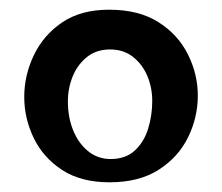

<svg xmlns="http://www.w3.org/2000/svg" viewBox="-20 -779 458 396"><path d="M206 -403Q147 -403 108 -428.5Q69 -454 49.5 -494.5Q30 -535 30 -579Q30 -624 50 -665.5Q70 -707 108.5 -733Q147 -759 205 -759Q266 -759 306.5 -733.5Q347 -708 367.5 -667Q388 -626 388 -582Q388 -537 368 -496Q348 -455 307.5 -429Q267 -403 206 -403ZM208 -451Q239 -451 258 -468.5Q277 -486 285.5 -513.5Q294 -541 294 -571Q294 -598 284 -622Q274 -646 254.5 -661.5Q235 -677 207 -677Q179 -677 159.5 -661.5Q140 -646 130 -621.5Q120 -597 120 -570Q120 -537 131 -510Q142 -483 162 -467Q182 -451 208 -451Z"/></svg>

Font: Marhey
Style: Regular
Weight: 400
Designer: Nur Syamsi & Bustanul Arifin
Foundry: Namelatype
Version: Version 1.000; ttfautohint (v1.8.4.7-5d5b)